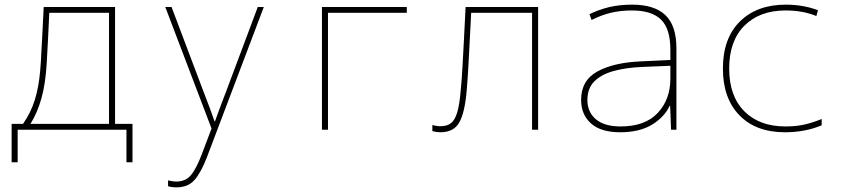

<svg xmlns="http://www.w3.org/2000/svg" viewBox="-20 -558 3640 826"><path d="M30 140V-25H79Q112 -72 129.5 -127.5Q147 -183 153 -256Q155 -276 156 -296Q157 -316 158.5 -344.5Q160 -373 162.5 -417Q165 -461 168 -528H475V-25H550V140H524V0H56V140ZM181 -287Q176 -199 158.5 -136Q141 -73 111 -25H449V-503H192Q189 -442 186.5 -387.5Q184 -333 181 -287Z M739 248Q729 248 720.5 247Q712 246 703 243V218Q712 220 720.5 221.5Q729 223 739 223Q778 223 801 196Q824 169 848 106L890 -5L691 -528H718L857 -160Q874 -117 883 -92Q892 -67 903 -36H905Q912 -57 918.5 -74Q925 -91 933 -112.5Q941 -134 953 -165L1089 -528H1115L870 119Q845 184 817 216Q789 248 739 248Z M1365 0V-528H1730V-503H1391V0Z M1875 11Q1857 11 1840 6V-20Q1849 -18 1857 -16.5Q1865 -15 1875 -15Q1903 -15 1920 -28Q1937 -41 1947 -74.5Q1957 -108 1962 -169Q1967 -220 1969.5 -268.5Q1972 -317 1975.5 -378.5Q1979 -440 1983 -528H2295V0H2269V-503H2007Q2003 -423 2000 -366.5Q1997 -310 1994.5 -264.5Q1992 -219 1988 -171Q1980 -74 1956 -31.5Q1932 11 1875 11Z M2648 11Q2565 11 2522.5 -27Q2480 -65 2480 -128Q2480 -212 2550 -250.5Q2620 -289 2737 -294L2864 -300V-343Q2864 -435 2823.5 -474Q2783 -513 2699 -513Q2651 -513 2610 -503.5Q2569 -494 2525 -472L2516 -497Q2557 -517 2601 -527.5Q2645 -538 2700 -538Q2795 -538 2842.5 -493Q2890 -448 2890 -350V0H2867L2863 -103H2861Q2839 -55 2785.5 -22Q2732 11 2648 11ZM2650 -14Q2755 -14 2809.5 -72Q2864 -130 2864 -220V-275L2742 -270Q2673 -267 2620 -252.5Q2567 -238 2537 -208Q2507 -178 2507 -128Q2507 -76 2543.5 -45Q2580 -14 2650 -14Z M3357 11Q3232 11 3161 -62Q3090 -135 3090 -263Q3090 -393 3163 -465.5Q3236 -538 3361 -538Q3435 -538 3499 -514L3492 -489Q3434 -513 3360 -513Q3248 -513 3182.5 -447.5Q3117 -382 3117 -263Q3117 -145 3182 -79.5Q3247 -14 3359 -14Q3402 -14 3437.5 -21.5Q3473 -29 3515 -46V-19Q3444 11 3357 11Z"/></svg>

Font: Noto Sans Mono Thin
Style: Regular
Weight: 100
Designer: Monotype Design Team
Foundry: Monotype Imaging Inc.
Version: Version 2.014